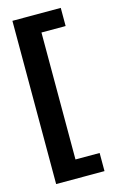

<svg xmlns="http://www.w3.org/2000/svg" viewBox="-106 -704 455 749"><g transform="rotate(-15 122.0 -329.5)"><path d="M122.1 -73.2H219.7V0H24.4V-659.2H219.7V-585.9H122.1Z"/></g></svg>

Font: Alegre Sans
Style: Regular
Weight: 400
Width: 3
Designer: GrandChaos9000
Version: Version 1.2.6 - August 1, 2014